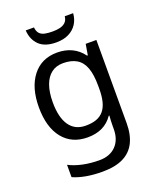

<svg xmlns="http://www.w3.org/2000/svg" viewBox="-175 -841 964 1183"><g transform="rotate(-20 307.5 -250.0)"><path d="M275 -546Q328 -546 370.5 -526Q413 -506 443 -465H448L460 -536H530V9Q530 85 504 136.5Q478 188 425 214Q372 240 290 240Q232 240 183.5 231.5Q135 223 97 206V125Q135 145 186 156Q237 167 295 167Q364 167 403.5 126.5Q443 86 443 16V-5Q443 -17 444 -39.5Q445 -62 446 -71H442Q414 -30 372.5 -10Q331 10 276 10Q172 10 113.5 -63Q55 -136 55 -267Q55 -395 113.5 -470.5Q172 -546 275 -546ZM287 -472Q242 -472 210.5 -448Q179 -424 162.5 -378Q146 -332 146 -266Q146 -167 182.5 -114.5Q219 -62 289 -62Q330 -62 359 -72.5Q388 -83 407 -105.5Q426 -128 435 -163Q444 -198 444 -246V-267Q444 -340 427.5 -385Q411 -430 376 -451Q341 -472 287 -472ZM452 -740Q449 -700 429.5 -670Q410 -640 376 -623Q342 -606 294 -606Q220 -606 182.5 -642.5Q145 -679 141 -740H195Q198 -713 210.5 -699.5Q223 -686 244.5 -681.5Q266 -677 296 -677Q322 -677 343.5 -682Q365 -687 379.5 -700.5Q394 -714 397 -740Z"/></g></svg>

Font: Noto Sans Devanagari
Style: Regular
Weight: 400
Designer: Jelle Bosma - Monotype Design Team
Foundry: Monotype Imaging Inc.
Version: Version 2.003